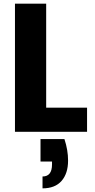

<svg xmlns="http://www.w3.org/2000/svg" viewBox="-20 -722 519 1052"><path d="M233 -132H457V0H62V-702H233ZM333 40Q353 100 353 158Q353 228 317.5 269Q282 310 213 310V245Q265 245 265 179V163H202V40Z"/></svg>

Font: Fz Poppins
Style: Bold
Weight: 700
Designer: Ninad Kale (Devanagari), Jonny Pinhorn (Latin)
Foundry: Indian Type Foundry
Version: Vit hóa bi Vntype.Com & FontZin.Com